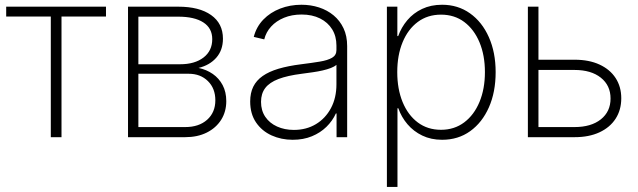

<svg xmlns="http://www.w3.org/2000/svg" viewBox="-20 -563 2620 788"><path d="M188.5 0V-495.1H5.4V-535.6H415V-495.1H232.4V0Z M505.4 0V-535.6H711.4Q797.9 -535.6 846.4 -501.2Q895 -466.8 895 -404.3Q895 -357.4 867.9 -326.4Q840.8 -295.4 794.9 -284.2Q827.6 -277.3 853.3 -259.5Q878.9 -241.7 893.8 -213.6Q908.7 -185.5 908.7 -147.9Q908.7 -104.5 887.5 -71Q866.2 -37.6 828.4 -18.8Q790.5 0 740.2 0ZM547.9 -41.5H740.2Q796.4 -41.5 830.1 -71.5Q863.8 -101.6 863.8 -151.4Q863.8 -200.2 833.3 -230.2Q802.7 -260.3 754.4 -260.3H547.9ZM547.9 -299.3H719.2Q779.3 -299.3 815.2 -326.9Q851.1 -354.5 851.1 -402.3Q851.1 -447.3 814.7 -470.9Q778.3 -494.6 711.4 -494.6H547.9Z M1181.2 10.7Q1134.3 10.7 1094.5 -7.3Q1054.7 -25.4 1030.8 -60.5Q1006.8 -95.7 1006.8 -146.5Q1006.8 -181.6 1019.5 -207.3Q1032.2 -232.9 1057.9 -251Q1083.5 -269 1122.8 -280.8Q1162.1 -292.5 1216.3 -299.3Q1259.8 -304.7 1292.2 -310.1Q1324.7 -315.4 1342.8 -325.9Q1360.8 -336.4 1360.8 -357.4V-376Q1360.8 -414.1 1343.3 -442.6Q1325.7 -471.2 1293.5 -487.3Q1261.2 -503.4 1217.8 -503.4Q1177.7 -503.4 1145.8 -490.2Q1113.8 -477.1 1092.8 -454.1Q1071.8 -431.2 1064.5 -401.4L1021.5 -411.6Q1032.2 -453.1 1060.8 -482.7Q1089.4 -512.2 1129.9 -527.8Q1170.4 -543.5 1217.3 -543.5Q1255.4 -543.5 1289.3 -532.5Q1323.2 -521.5 1349.1 -500Q1375 -478.5 1389.9 -447Q1404.8 -415.5 1404.8 -374V0H1361.3V-97.2H1358.4Q1344.7 -66.9 1319.8 -42.5Q1294.9 -18.1 1260 -3.7Q1225.1 10.7 1181.2 10.7ZM1186 -29.8Q1237.3 -29.8 1276.6 -53.5Q1315.9 -77.1 1338.4 -119.4Q1360.8 -161.6 1360.8 -216.8V-296.9Q1352.5 -289.6 1337.9 -283.9Q1323.2 -278.3 1304.2 -273.9Q1285.2 -269.5 1263.2 -266.4Q1241.2 -263.2 1218.8 -260.3Q1160.2 -252.9 1123 -238.8Q1085.9 -224.6 1068.6 -201.7Q1051.3 -178.7 1051.3 -145Q1051.3 -109.4 1068.8 -83.5Q1086.4 -57.6 1117.2 -43.7Q1147.9 -29.8 1186 -29.8Z M1567.9 204.1V-535.6H1610.8V-415H1614.3Q1627 -450.7 1651.6 -480Q1676.3 -509.3 1712.4 -526.4Q1748.5 -543.5 1794.4 -543.5Q1859.4 -543.5 1908.9 -508.3Q1958.5 -473.1 1986.3 -410.6Q2014.2 -348.1 2014.2 -267.1Q2014.2 -185.1 1986.6 -122.6Q1959 -60.1 1909.7 -24.7Q1860.4 10.7 1794.4 10.7Q1749 10.7 1713.1 -6.6Q1677.2 -23.9 1652.3 -53.2Q1627.4 -82.5 1614.7 -118.7H1611.3V204.1ZM1790 -30.3Q1844.7 -30.3 1885.3 -60.8Q1925.8 -91.3 1948 -144.8Q1970.2 -198.2 1970.2 -267.1Q1970.2 -335.9 1948 -389.2Q1925.8 -442.4 1885.5 -472.7Q1845.2 -502.9 1790 -502.9Q1734.9 -502.9 1694.6 -472.9Q1654.3 -442.9 1632.3 -389.6Q1610.4 -336.4 1610.4 -267.1Q1610.4 -197.8 1632.3 -144.3Q1654.3 -90.8 1694.6 -60.5Q1734.9 -30.3 1790 -30.3Z M2179.2 -317.9H2338.4Q2397.5 -317.9 2440.4 -298.1Q2483.4 -278.3 2506.6 -242.7Q2529.8 -207 2529.8 -159.7Q2529.8 -111.8 2506.6 -75.9Q2483.4 -40 2440.4 -20Q2397.5 0 2338.4 0H2146.5V-535.6H2189.9V-41.5H2337.9Q2406.2 -41.5 2446 -73.2Q2485.8 -105 2485.8 -158.7Q2485.8 -212.4 2446 -244.1Q2406.2 -275.9 2337.9 -275.9H2179.2Z"/></svg>

Font: Inter 20pt ExtraLight
Style: Regular
Weight: 250
Version: Version 4.001;git-66647c0bb